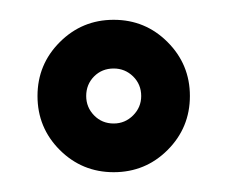

<svg xmlns="http://www.w3.org/2000/svg" viewBox="-20 -737 227 192"><path d="M39.8 -694.9Q62.1 -717.2 93.7 -717.2Q125.4 -717.2 147.6 -694.9Q169.9 -672.6 169.9 -641Q169.9 -609.3 147.6 -587Q125.4 -564.8 93.7 -564.8Q62.1 -564.8 39.8 -587Q17.5 -609.3 17.5 -641Q17.5 -672.6 39.8 -694.9ZM66.2 -641Q66.2 -629.7 74.1 -621.6Q82 -613.5 93.7 -613.5Q105 -613.5 113.1 -621.6Q121.2 -629.7 121.2 -641Q121.2 -652.6 113.1 -660.6Q105 -668.5 93.7 -668.5Q82 -668.5 74.1 -660.6Q66.2 -652.6 66.2 -641Z"/></svg>

Font: Marapfhont
Style: Book
Weight: 400
Version: Version 0.15